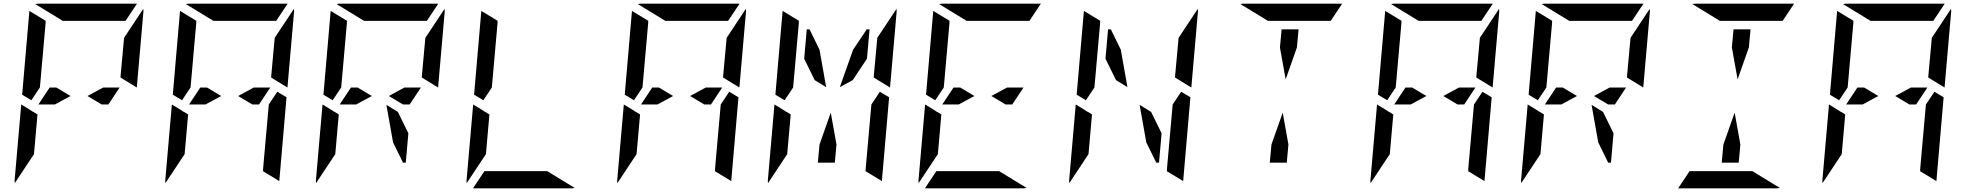

<svg xmlns="http://www.w3.org/2000/svg" viewBox="-20 -1020 10648 1040"><path d="M649 -782 652 -815 756 -972Q757 -968 757 -959L721 -546L633 -600V-607ZM539 -546H628L567 -454H531L454 -500ZM277 -454H234H188L249 -546H285L362 -500ZM100 -507 139 -959Q139 -959 139 -961L228 -907L227 -905V-895L224 -861L217 -782L199 -578L196 -546L150 -477ZM167 -218 164 -185 60 -28Q59 -32 59 -41L95 -454L141 -426L161 -413V-414L183 -400ZM320 -907 171 -998Q179 -1000 184 -1000H720H722L660 -907H657H626H490H398Z M1465 -782 1468 -815 1572 -972Q1573 -968 1573 -959L1537 -546L1449 -600V-607ZM1355 -546H1444L1383 -454H1347L1270 -500ZM1093 -454H1050H1004L1065 -546H1101L1178 -500ZM1532 -493 1493 -41Q1493 -41 1493 -39L1404 -93L1405 -95V-103L1408 -139L1415 -218L1436 -454L1482 -523ZM916 -507 955 -959Q955 -959 955 -961L1044 -907L1043 -905V-895L1040 -861L1033 -782L1015 -578L1012 -546L966 -477ZM983 -218 980 -185 876 -28Q875 -32 875 -41L911 -454L957 -426L977 -413V-414L999 -400ZM1136 -907 987 -998Q995 -1000 1000 -1000H1536H1538L1476 -907H1473H1442H1306H1214Z M2281 -782 2284 -815 2388 -972Q2389 -968 2389 -959L2353 -546L2265 -600V-607ZM2171 -546H2260L2199 -454H2163L2086 -500ZM1909 -454H1866H1820L1881 -546H1917L1994 -500ZM1732 -507 1771 -959Q1771 -959 1771 -961L1860 -907L1859 -905V-895L1856 -861L1849 -782L1831 -578L1828 -546L1782 -477ZM1799 -218 1796 -185 1692 -28Q1691 -32 1691 -41L1727 -454L1773 -426L1793 -413V-414L1815 -400ZM2192 -298 2178 -139H2163L2109 -249L2073 -452L2135 -414ZM1952 -907 1803 -998Q1811 -1000 1816 -1000H2352H2354L2292 -907H2289H2258H2122H2030Z M2548 -507 2587 -959Q2587 -959 2587 -961L2676 -907L2675 -905V-895L2672 -861L2665 -782L2647 -578L2644 -546L2598 -477ZM2615 -218 2612 -185 2508 -28Q2507 -32 2507 -41L2543 -454L2589 -426L2609 -413V-414L2631 -400ZM2944 -93 3093 -2Q3085 0 3080 0H2544H2542L2604 -93H2607H2638H2774H2866Z M3913 -782 3916 -815 4020 -972Q4021 -968 4021 -959L3985 -546L3897 -600V-607ZM3803 -546H3892L3831 -454H3795L3718 -500ZM3541 -454H3498H3452L3513 -546H3549L3626 -500ZM3980 -493 3941 -41Q3941 -41 3941 -39L3852 -93L3853 -95V-103L3856 -139L3863 -218L3884 -454L3930 -523ZM3364 -507 3403 -959Q3403 -959 3403 -961L3492 -907L3491 -905V-895L3488 -861L3481 -782L3463 -578L3460 -546L3414 -477ZM3431 -218 3428 -185 3324 -28Q3323 -32 3323 -41L3359 -454L3405 -426L3425 -413V-414L3447 -400ZM3584 -907 3435 -998Q3443 -1000 3448 -1000H3984H3986L3924 -907H3921H3890H3754H3662Z M4729 -782 4732 -815 4836 -972Q4837 -968 4837 -959L4801 -546L4713 -600V-607ZM4350 -861H4365L4419 -751L4455 -548L4393 -586L4336 -702ZM4796 -493 4757 -41Q4757 -41 4757 -39L4668 -93L4669 -95V-103L4672 -139L4679 -218L4700 -454L4746 -523ZM4180 -507 4219 -959Q4219 -959 4219 -961L4308 -907L4307 -905V-895L4304 -861L4297 -782L4279 -578L4276 -546L4230 -477ZM4247 -218 4244 -185 4140 -28Q4139 -32 4139 -41L4175 -454L4221 -426L4241 -413V-414L4263 -400ZM4529 -548 4601 -751 4675 -861H4690L4676 -702L4599 -586ZM4511 -237 4502 -139H4410L4419 -237L4480 -410Z M5435 -546H5524L5463 -454H5427L5350 -500ZM5173 -454H5130H5084L5145 -546H5181L5258 -500ZM4996 -507 5035 -959Q5035 -959 5035 -961L5124 -907L5123 -905V-895L5120 -861L5113 -782L5095 -578L5092 -546L5046 -477ZM5063 -218 5060 -185 4956 -28Q4955 -32 4955 -41L4991 -454L5037 -426L5057 -413V-414L5079 -400ZM5392 -93 5541 -2Q5533 0 5528 0H4992H4990L5052 -93H5055H5086H5222H5314ZM5216 -907 5067 -998Q5075 -1000 5080 -1000H5616H5618L5556 -907H5553H5522H5386H5294Z M6361 -782 6364 -815 6468 -972Q6469 -968 6469 -959L6433 -546L6345 -600V-607ZM5982 -861H5997L6051 -751L6087 -548L6025 -586L5968 -702ZM6428 -493 6389 -41Q6389 -41 6389 -39L6300 -93L6301 -95V-103L6304 -139L6311 -218L6332 -454L6378 -523ZM5812 -507 5851 -959Q5851 -959 5851 -961L5940 -907L5939 -905V-895L5936 -861L5929 -782L5911 -578L5908 -546L5862 -477ZM5879 -218 5876 -185 5772 -28Q5771 -32 5771 -41L5807 -454L5853 -426L5873 -413V-414L5895 -400ZM6272 -298 6258 -139H6243L6189 -249L6153 -452L6215 -414Z M6913 -763 6922 -861H7014L7005 -763L6944 -590ZM6848 -907 6699 -998Q6707 -1000 6712 -1000H7248H7250L7188 -907H7185H7154H7018H6926ZM6959 -237 6950 -139H6858L6867 -237L6928 -410Z M7993 -782 7996 -815 8100 -972Q8101 -968 8101 -959L8065 -546L7977 -600V-607ZM7883 -546H7972L7911 -454H7875L7798 -500ZM7621 -454H7578H7532L7593 -546H7629L7706 -500ZM8060 -493 8021 -41Q8021 -41 8021 -39L7932 -93L7933 -95V-103L7936 -139L7943 -218L7964 -454L8010 -523ZM7444 -507 7483 -959Q7483 -959 7483 -961L7572 -907L7571 -905V-895L7568 -861L7561 -782L7543 -578L7540 -546L7494 -477ZM7511 -218 7508 -185 7404 -28Q7403 -32 7403 -41L7439 -454L7485 -426L7505 -413V-414L7527 -400ZM7664 -907 7515 -998Q7523 -1000 7528 -1000H8064H8066L8004 -907H8001H7970H7834H7742Z M8809 -782 8812 -815 8916 -972Q8917 -968 8917 -959L8881 -546L8793 -600V-607ZM8699 -546H8788L8727 -454H8691L8614 -500ZM8437 -454H8394H8348L8409 -546H8445L8522 -500ZM8260 -507 8299 -959Q8299 -959 8299 -961L8388 -907L8387 -905V-895L8384 -861L8377 -782L8359 -578L8356 -546L8310 -477ZM8327 -218 8324 -185 8220 -28Q8219 -32 8219 -41L8255 -454L8301 -426L8321 -413V-414L8343 -400ZM8720 -298 8706 -139H8691L8637 -249L8601 -452L8663 -414ZM8480 -907 8331 -998Q8339 -1000 8344 -1000H8880H8882L8820 -907H8817H8786H8650H8558Z M9361 -763 9370 -861H9462L9453 -763L9392 -590ZM9472 -93 9621 -2Q9613 0 9608 0H9072H9070L9132 -93H9135H9166H9302H9394ZM9296 -907 9147 -998Q9155 -1000 9160 -1000H9696H9698L9636 -907H9633H9602H9466H9374ZM9407 -237 9398 -139H9306L9315 -237L9376 -410Z M10441 -782 10444 -815 10548 -972Q10549 -968 10549 -959L10513 -546L10425 -600V-607ZM10331 -546H10420L10359 -454H10323L10246 -500ZM10069 -454H10026H9980L10041 -546H10077L10154 -500ZM10508 -493 10469 -41Q10469 -41 10469 -39L10380 -93L10381 -95V-103L10384 -139L10391 -218L10412 -454L10458 -523ZM9892 -507 9931 -959Q9931 -959 9931 -961L10020 -907L10019 -905V-895L10016 -861L10009 -782L9991 -578L9988 -546L9942 -477ZM9959 -218 9956 -185 9852 -28Q9851 -32 9851 -41L9887 -454L9933 -426L9953 -413V-414L9975 -400ZM10112 -907 9963 -998Q9971 -1000 9976 -1000H10512H10514L10452 -907H10449H10418H10282H10190Z"/></svg>

Font: DSEG14 Modern Mini
Style: Italic
Weight: 400
Italic angle: -5°
Designer: Keshikan(Twitter:@keshinomi_88pro)
Version: Version 0.46